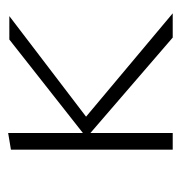

<svg xmlns="http://www.w3.org/2000/svg" viewBox="-6 -448 454 483"><g transform="rotate(-90 221.5 -207.0)"><path d="M429 0H368L128 -207V0H86V-407L128 -414V-226L363 -411H422L169 -218Z"/></g></svg>

Font: EauTestInfant Light
Style: Regular
Weight: 300
Designer: Christian Thalmann (Catharsis Fonts)
Version: Version 0.001;PS 000.001;hotconv 1.0.88;makeotf.lib2.5.64775